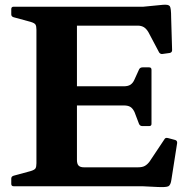

<svg xmlns="http://www.w3.org/2000/svg" viewBox="-20 -777 814 801"><path d="M37 0Q27 0 27 -10V-32Q27 -41 37 -44L107 -63Q124 -68 128 -74.5Q132 -81 132 -96V-653Q132 -668 128 -674.5Q124 -681 107 -686L37 -705Q27 -708 27 -717V-739Q27 -749 37 -749H578L660 -757Q683 -759 688.5 -751Q694 -743 694 -704L698 -568Q698 -558 688 -556L659 -552Q650 -550 644 -558L599 -643Q590 -658 579.5 -664Q569 -670 555 -670H301V-417H496Q514 -417 524 -423.5Q534 -430 540 -443L560 -487Q564 -496 575 -496H602Q612 -496 612 -486V-260Q612 -251 602 -251H574Q564 -251 560 -260L541 -310Q533 -326 523 -331.5Q513 -337 498 -337H301V-110Q301 -93 308 -86Q315 -79 330 -79H556Q574 -79 584.5 -85Q595 -91 604 -103L666 -196Q670 -204 681 -201L711 -193Q720 -190 719 -180L695 -27Q692 -5 682.5 0Q673 5 635 3L574 0Z"/></svg>

Font: Hahmlet
Style: Bold
Weight: 700
Designer: Minjoo Ham & Mark Frömberg
Foundry: hypertype
Version: Version 1.002; ttfautohint (v1.8.3)